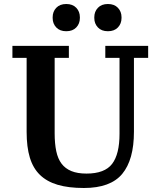

<svg xmlns="http://www.w3.org/2000/svg" viewBox="-20 -927 798 959"><path d="M399 12Q322 12 268 -4Q214 -20 179.5 -53.5Q145 -87 129 -140Q113 -193 113 -268V-638H42V-698H324V-638H253V-261Q253 -210 261 -172Q269 -134 287.5 -109.5Q306 -85 336.5 -72.5Q367 -60 412 -60Q503 -60 540 -108.5Q577 -157 577 -259V-638H506V-698H720V-638H649V-269Q649 -129 590.5 -58.5Q532 12 399 12ZM311 -771Q279 -771 261 -790Q243 -809 243 -837V-841Q243 -869 261 -888Q279 -907 311 -907Q343 -907 361 -888Q379 -869 379 -841V-837Q379 -809 361 -790Q343 -771 311 -771ZM519 -771Q487 -771 469 -790Q451 -809 451 -837V-841Q451 -869 469 -888Q487 -907 519 -907Q551 -907 569 -888Q587 -869 587 -841V-837Q587 -809 569 -790Q551 -771 519 -771Z"/></svg>

Font: IBM Plex Serif SemiBold
Style: Regular
Weight: 600
Designer: Mike Abbink, Paul van der Laan, Pieter van Rosmalen
Foundry: Bold Monday
Version: Version 2.5